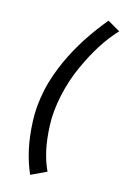

<svg xmlns="http://www.w3.org/2000/svg" viewBox="-137 -838 683 1045"><g transform="rotate(15 205.0 -315.5)"><path d="M410 -735C346 -666 298 -589 251 -486C203 -383 173 -246 178 -145C182 -44 198 33 231 104L144 145C108 61 88 -25 83 -138C80 -193 85 -252 98 -315C111 -378 133 -437 158 -493C183 -548 211 -596 238 -639C270 -688 304 -733 339 -776Z"/></g></svg>

Font: League Gothic Italic
Style: Regular
Weight: 400
Designer: Tyler Finck
Foundry: The League of Moveable Type
Version: Version 1.001;PS 001.001;hotconv 1.0.56;makeotf.lib2.0.21325